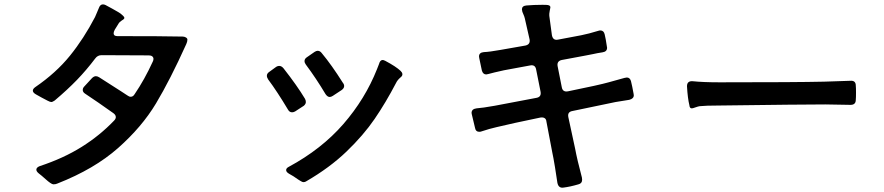

<svg xmlns="http://www.w3.org/2000/svg" viewBox="-20 -816 4040 877"><path d="M836 -635Q836 -626 831 -615Q757 -451 692.5 -343.5Q628 -236 519.5 -140Q411 -44 243 22Q235 26 224 26Q219 26 209.5 19.5Q200 13 189 3Q169 -15 157 -24Q146 -33 146 -41Q146 -51 161 -57Q270 -93 353 -145Q436 -197 501 -265Q509 -273 509 -281Q509 -291 498 -299Q425 -351 369 -388Q358 -395 358 -405Q358 -414 365 -421Q401 -460 400 -459Q409 -468 418 -468Q425 -468 433 -463Q446 -455 533 -399L562 -380Q570 -374 577 -374Q588 -374 595 -386Q640 -452 678 -535Q681 -541 681 -547Q681 -554 675.5 -558.5Q670 -563 660 -563L444 -564Q426 -564 415 -549Q375 -496 331.5 -451Q288 -406 230 -357Q220 -350 214 -350Q209 -350 196.5 -356.5Q184 -363 169 -371L144 -385Q130 -393 130 -402Q130 -410 141 -418Q236 -483 299.5 -561.5Q363 -640 414 -738Q416 -744 421.5 -755.5Q427 -767 431 -778Q437 -796 450 -796Q456 -796 462 -793Q496 -775 518 -762Q531 -755 541 -745Q548 -739 548 -734Q548 -729 537 -723Q526 -716 521 -707.5Q516 -699 514 -696L504 -680Q499 -670 499 -664Q499 -651 516 -651Q725 -651 814 -649Q822 -649 829 -645Q836 -641 836 -635Z M1486 -373Q1476 -373 1467 -386Q1424 -458 1377 -521Q1371 -529 1371 -537Q1371 -547 1381 -554Q1388 -559 1417 -579Q1425 -584 1431 -584Q1442 -584 1450 -573Q1495 -519 1546 -438Q1552 -431 1552 -423Q1552 -413 1541 -405Q1511 -385 1500 -378Q1492 -373 1486 -373ZM1342 4Q1320 -12 1301 -22Q1287 -30 1287 -39Q1287 -48 1299 -54Q1449 -135 1548.5 -249.5Q1648 -364 1702 -500L1711 -523Q1716 -542 1728 -542Q1732 -542 1740 -538Q1789 -512 1810 -492Q1814 -488 1816 -484.5Q1818 -481 1818 -476Q1818 -469 1809 -462Q1795 -450 1789 -437Q1742 -347 1691 -272.5Q1640 -198 1563 -124Q1486 -50 1379 12Q1374 16 1366 16Q1361 16 1352.5 10.5Q1344 5 1342 4ZM1314 -303Q1302 -303 1295 -316Q1246 -398 1205 -453Q1199 -462 1199 -470Q1199 -480 1209 -487L1242 -511Q1249 -515 1255 -515Q1266 -515 1275 -504Q1337 -425 1373 -365Q1377 -358 1377 -350Q1377 -341 1368 -333L1328 -307Q1321 -303 1314 -303Z M2875 -381Q2875 -365 2854 -360Q2839 -358 2792 -350Q2736 -338 2595 -309Q2571 -305 2576 -281L2607 -137Q2616 -88 2638 -5Q2639 -1 2639 5Q2639 22 2622 26Q2585 37 2553 41Q2531 44 2526 19Q2520 -23 2515 -52.5Q2510 -82 2508 -93L2503 -118L2476 -260Q2475 -272 2467.5 -276.5Q2460 -281 2448 -279Q2317 -252 2247 -235Q2216 -228 2180 -216Q2176 -214 2169 -214Q2153 -214 2150 -231L2135 -294L2134 -300Q2134 -318 2156 -321Q2184 -323 2240 -333Q2322 -348 2430 -369Q2454 -373 2449 -398L2429 -498Q2425 -522 2401 -517L2282 -495Q2232 -484 2211 -478Q2203 -476 2201 -476Q2186 -476 2181 -494Q2171 -541 2169 -551L2168 -558Q2168 -576 2190 -578Q2216 -579 2266 -588L2380 -608Q2403 -613 2399 -636Q2383 -704 2379 -724Q2376 -741 2366 -762Q2364 -770 2364 -773Q2364 -789 2384 -791Q2419 -794 2457 -794Q2478 -794 2482 -793Q2494 -791 2494 -783Q2494 -779 2492.5 -774Q2491 -769 2491 -767Q2488 -751 2489 -744L2501 -655Q2506 -630 2529 -635L2635 -655Q2670 -662 2712 -675Q2718 -677 2722 -677Q2738 -677 2742 -659Q2747 -639 2752 -604L2753 -598Q2753 -580 2732 -577Q2706 -573 2689 -569L2653 -562L2546 -542Q2523 -537 2527 -514L2546 -418Q2550 -394 2575 -399Q2718 -428 2760 -440L2832 -460Q2840 -462 2843 -462Q2857 -462 2862 -446Q2868 -422 2874 -388Z M3118 -422Q3118 -447 3144 -445Q3193 -440 3267 -440Q3617 -440 3744 -443L3864 -447Q3889 -449 3889 -425Q3890 -415 3890 -393Q3890 -370 3889 -360Q3889 -337 3865 -337Q3787 -339 3750 -339Q3649 -339 3265 -334Q3204 -334 3176 -331Q3169 -330 3156.5 -325.5Q3144 -321 3140 -321Q3130 -321 3129 -335Q3121 -367 3118 -422Z"/></svg>

Font: Shippori Gothic B2 Bold
Style: Regular
Weight: 700
Designer: FONTDASU
Foundry: FONTDASU / Google Inc. / but / Adobe
Version: Version 1.130